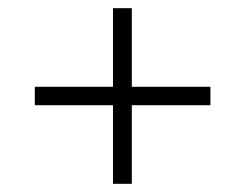

<svg xmlns="http://www.w3.org/2000/svg" viewBox="-20 -592 599 469"><path d="M256 -143H302V-335H494V-380H302V-572H256V-380H65V-335H256Z"/></svg>

Font: Noto Serif Ethiopic Light
Style: Regular
Weight: 300
Designer: Monotype Design Team
Foundry: Monotype Imaging Inc.
Version: Version 2.102